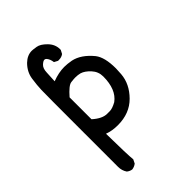

<svg xmlns="http://www.w3.org/2000/svg" viewBox="-228 -726 955 955"><g transform="rotate(-45 250.0 -248.5)"><path d="M119 137Q104 135 92 125Q78 104 78 78V-201Q78 -430 79 -462Q80 -494 86 -535Q92 -576 124 -608Q151 -634 183 -634Q190 -634 213 -630.5Q236 -627 262 -600.5Q288 -574 288 -540V-535L278 -516Q265 -506 246 -506H240L221 -516Q218 -539 207 -552Q202 -558 195 -558Q187 -558 173.5 -545.5Q160 -533 159 -505Q158 -477 156 -446Q201 -463 240 -463Q261 -463 289 -458Q342 -447 389 -390Q417 -354 417 -276Q417 -262 415 -237Q410 -173 358.5 -121Q307 -69 224 -69Q184 -69 152 -81Q154 70 158 105L148 125Q135 135 119 137ZM245 -147Q263 -147 292 -163Q344 -201 344 -292Q344 -326 321 -351Q298 -376 275 -383Q260 -387 241 -387Q232 -387 211.5 -384.5Q191 -382 152 -337V-183Q192 -147 226 -147Z"/></g></svg>

Font: Xiaolai SC
Style: Regular
Weight: 400
Designer: Nozomi Seto 瀬戸のぞみ
Version: Version 3.11;December 4, 2020;FontCreator 13.0.0.2613 64-bit